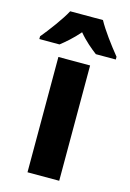

<svg xmlns="http://www.w3.org/2000/svg" viewBox="-162 -825 599 883"><g transform="rotate(15 137.0 -383.0)"><path d="M215 -766H59C39 -727 -14 -656 -45 -619V-606H51C74 -624 106 -651 137 -687C166 -652 199 -625 224 -606H319V-619C281 -666 239 -722 215 -766ZM212 0V-549H61V0Z"/></g></svg>

Font: Noto Sans Gurmukhi UI Condensed ExtraBold
Style: Regular
Weight: 800
Width: 3
Designer: Jelle Bosma - Monotype Design Team
Foundry: Monotype Imaging Inc.
Version: Version 2.004